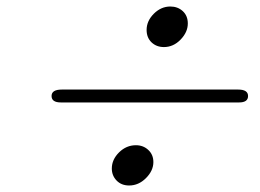

<svg xmlns="http://www.w3.org/2000/svg" viewBox="-20 -548 806 596"><path d="M171.9 -270H719.2Q750 -270 750 -250Q750 -230 722.2 -230H168.9Q140.1 -230 140.1 -250Q140.1 -270 171.9 -270ZM327.1 -24.9Q327.1 -52.7 349.6 -75Q372.1 -97.2 401.9 -97.2Q424.8 -97.2 440.4 -82.5Q456.1 -67.9 456.1 -44.9Q456.1 -18.1 433.1 4.9Q410.2 27.8 380.9 27.8Q356.9 27.8 342 12.5Q327.1 -2.9 327.1 -24.9ZM435.1 -455.1Q435.1 -482.9 457.5 -505.4Q480 -527.8 508.8 -527.8Q531.7 -527.8 547.4 -513.4Q563 -499 563 -475.1Q563 -448.2 540.5 -425Q518.1 -401.9 488.8 -401.9Q465.8 -401.9 450.4 -416.5Q435.1 -431.2 435.1 -455.1Z"/></svg>

Font: CMU Classical Serif
Style: Italic
Weight: 500
Italic angle: -14.04°
Version: Version 0.7.0